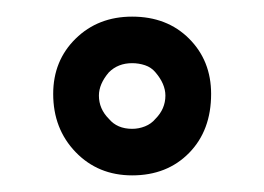

<svg xmlns="http://www.w3.org/2000/svg" viewBox="-20 -744 318 231"><path d="M44 -631Q44 -671 71 -697.5Q98 -724 139 -724Q181 -724 207.5 -697.5Q234 -671 234 -631Q234 -587 207.5 -560Q181 -533 139 -533Q98 -533 71 -561Q44 -589 44 -631ZM111 -657Q99 -643 99 -629Q99 -613 111 -601Q121 -589 139 -589Q147 -589 154.5 -592Q162 -595 167 -601Q179 -613 179 -629Q179 -643 167 -657Q162 -663 154.5 -665.5Q147 -668 139 -668Q122 -668 111 -657Z"/></svg>

Font: Oxford Sans SemiBold
Style: Regular
Weight: 600
Designer: Matt McInerney, Pablo Impallari, Rodrigo Fuenzalida
Foundry: Matt McInerney, Pablo Impallari, Rodrigo Fuenzalida
Version: Version 3.000g; ttfautohint (v1.5) -l 8 -r 28 -G 28 -x 14 -D